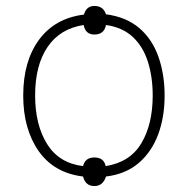

<svg xmlns="http://www.w3.org/2000/svg" viewBox="-20 -586 632 645"><path d="M533 -265Q533 -192 511 -133.5Q489 -75 445.5 -38Q402 -1 336 7Q326 39 297 39Q267 39 259 7Q161 -5 109.5 -79Q58 -153 58 -265Q58 -381 111.5 -453Q165 -525 262 -537Q270 -566 297 -566Q327 -566 336 -538Q404 -529 447.5 -492Q491 -455 512 -396Q533 -337 533 -265ZM493 -265Q493 -327 477 -378Q461 -429 426.5 -461.5Q392 -494 336 -502Q330 -470 297 -470Q267 -470 261 -502Q182 -490 140 -428.5Q98 -367 98 -265Q98 -167 138 -102.5Q178 -38 259 -28Q266 -57 297 -57Q329 -57 335 -28Q417 -41 455 -105Q493 -169 493 -265Z"/></svg>

Font: Noto Sans ExtraLight
Style: Regular
Weight: 200
Designer: Monotype Design Team
Foundry: Monotype Imaging Inc.
Version: Version 2.007